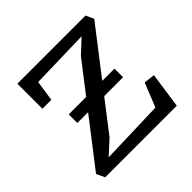

<svg xmlns="http://www.w3.org/2000/svg" viewBox="-145 -691 829 829"><g transform="rotate(-45 269.0 -277.0)"><path d="M407.5 -502.5 135 -495.5 121 -401H66.5V-554H482.5L499.5 -517.5L183.5 -108L120.5 -50.5L415 -59.5L459 -169L509.5 -163L486 0H49L31 -38L345 -444.5ZM129.5 -303.5H409V-251H129.5Z"/></g></svg>

Font: Merriweather 20pt Light
Style: Regular
Weight: 300
Version: Version 2.100